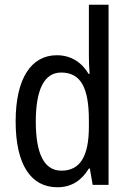

<svg xmlns="http://www.w3.org/2000/svg" viewBox="-20 -780 548 810"><path d="M222 10C283 10 325 -20 355 -69H359L371 0H438V-760H355V-543C355 -523 356 -494 358 -468H354C325 -517 279 -547 220 -547C111 -547 46 -448 46 -268C46 -86 110 10 222 10ZM239 -60C166 -60 131 -132 131 -267C131 -399 165 -474 238 -474C322 -474 355 -408 355 -272V-246C355 -122 319 -60 239 -60Z"/></svg>

Font: Noto Sans Malayalam Condensed
Style: Regular
Weight: 400
Width: 3
Designer: Jelle Bosma - Monotype Design Team
Foundry: Monotype Imaging Inc.
Version: Version 2.104